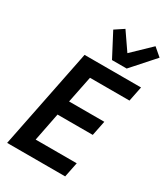

<svg xmlns="http://www.w3.org/2000/svg" viewBox="-229 -1063 1021 1166"><g transform="rotate(30 281.0 -479.5)"><path d="M19 0 159 -698H555L534 -594H257L219 -406H466L445 -302H198L159 -104H447L426 0ZM319 -754 233 -918 295 -959 379 -837 506 -959 562 -911 422 -754Z"/></g></svg>

Font: IBM Plex Sans Cond SmBld
Style: Italic
Weight: 600
Width: 3
Italic angle: -11°
Designer: Mike Abbink, Paul van der Laan, Pieter van Rosmalen
Foundry: Bold Monday
Version: Version 1.3